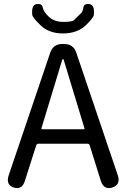

<svg xmlns="http://www.w3.org/2000/svg" viewBox="-20 -959 647 982"><path d="M50 0Q8 -14 25 -64L237 -690Q252 -734 299 -734H308Q355 -734 370 -690L582 -64Q599 -15 555 0Q510 14 495 -36L439 -215Q436 -224 427 -224H177Q168 -224 165 -215L108 -36Q93 14 50 0ZM192 -303Q191 -298 196 -298H408Q413 -298 412 -303L307 -649Q304 -658 302 -658Q300 -658 297 -649ZM186 -831Q147 -869 145 -883Q140 -934 167 -938Q195 -942 198.5 -921Q202 -900 228 -875Q257 -847 303 -847Q349 -847 358 -856Q377 -875 396 -893Q403 -900 406.5 -921Q410 -942 438 -938Q465 -934 460 -883Q459 -869 420 -831Q376 -788 302.5 -788Q229 -788 186 -831Z"/></svg>

Font: Resource Han Rounded HK
Style: Regular
Weight: 400
Designer: Cyano Hao (round all glyphs); Ryoko NISHIZUKA  (kana, bopomofo & ideographs); Paul D. Hunt (Latin, Greek & Cyrillic); Sa
Foundry: Cyano Hao
Version: 0.990